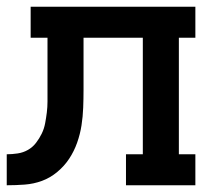

<svg xmlns="http://www.w3.org/2000/svg" viewBox="-20 -550 640 570"><path d="M0 0V-92Q16 -92 32.5 -94.5Q49 -97 63 -105Q77 -113 87 -126Q97 -139 104 -153.5Q111 -168 114 -184Q117 -200 119 -216Q121 -232 121 -248.5Q121 -265 121 -281Q121 -281 121 -281Q121 -281 121 -281V-283Q121 -283 121 -283Q121 -283 121 -283V-438H71V-530H560V-438H511V-92H560V0H354V-92H404V-438H228V-283Q228 -257 227 -230.5Q226 -204 222 -178Q218 -152 209 -126.5Q200 -101 185.5 -79Q171 -57 150 -39.5Q129 -22 104.5 -13Q80 -4 53.5 -2Q27 0 0 0Z"/></svg>

Font: Iosevka Curly Slab SmBdEx
Style: Regular
Weight: 600
Width: 7
Monospace: yes
Designer: Belleve Invis
Foundry: Belleve Invis
Version: Version 11.1.0; ttfautohint (v1.8.3)